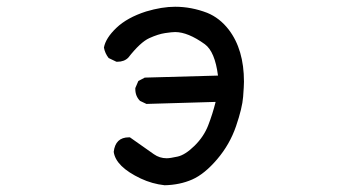

<svg xmlns="http://www.w3.org/2000/svg" viewBox="-20 -538 1040 569"><path d="M468 11Q431 7 397 -9Q323 -44 317 -88Q322 -131 362 -131H365L436 -81Q453 -69 474 -69Q484 -69 506.5 -74Q529 -79 556.5 -106Q584 -133 597 -166.5Q610 -200 619 -236L414 -230L395 -239Q381 -253 381 -274V-277L390 -298L409 -308L626 -314Q617 -385 587 -407Q537 -443 499 -443Q490 -443 469.5 -440Q449 -437 422.5 -425Q396 -413 360 -367Q348 -355 328 -355H325L302 -366Q291 -380 288 -397Q293 -425 325 -455.5Q357 -486 413 -504Q460 -518 499 -518Q547 -518 594 -500Q631 -485 658 -450Q703 -391 703 -296Q703 -284 700.5 -251Q698 -218 679.5 -164Q661 -110 623.5 -66Q586 -22 549.5 -6Q513 10 468 11Z"/></svg>

Font: Xiaolai SC
Style: Regular
Weight: 400
Designer: Nozomi Seto 瀬戸のぞみ
Version: Version 3.11;December 4, 2020;FontCreator 13.0.0.2613 64-bit